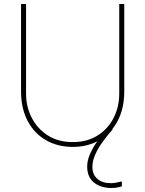

<svg xmlns="http://www.w3.org/2000/svg" viewBox="-20 -720 725 958"><path d="M343 13Q268 13 209.5 -20.5Q151 -54 118 -116.5Q85 -179 85 -264V-700H110V-253Q110 -187 138.5 -132Q167 -77 219 -44Q271 -11 343 -11Q415 -11 467 -44Q519 -77 547 -132Q575 -187 575 -253V-700H600V-264Q600 -179 567 -116.5Q534 -54 476 -20.5Q418 13 343 13ZM537 218Q482 218 448.5 190.5Q415 163 415 111Q415 79 430.5 45.5Q446 12 466.5 -16.5Q487 -45 503.5 -64Q520 -83 523 -86L542 -74Q539 -71 523.5 -52.5Q508 -34 488.5 -7Q469 20 455 51.5Q441 83 441 113Q441 151 466 172.5Q491 194 534 194Q546 194 559 191.5Q572 189 588 185V210Q584 211 570.5 214.5Q557 218 537 218Z"/></svg>

Font: MuseoModerno Thin
Style: Regular
Weight: 100
Designer: Pablo Cosgaya, Héctor Gatti, Marcela Romero, and the Authors of The MuseoModerno Project.
Foundry: Omnibus-Type Team
Version: Version 1.003